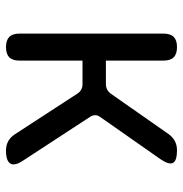

<svg xmlns="http://www.w3.org/2000/svg" viewBox="-5 -595 610 640"><g transform="rotate(90 300.0 -275.0)"><path d="M137 10Q114 10 103 -1Q92 -12 92 -35V-515Q92 -538 103 -549Q114 -560 137 -560Q160 -560 171 -549Q182 -538 182 -515V-323H260Q270 -323 278 -327Q286 -331 292 -339L427 -532Q437 -546 450.5 -553Q464 -560 481 -560Q516 -560 523 -546.5Q530 -533 510 -504L370 -304Q364 -296 364 -287.5Q364 -279 369 -271L514 -49Q534 -20 525.5 -5Q517 10 482 10Q465 10 451.5 3Q438 -4 428 -19L292 -228Q287 -236 279 -240.5Q271 -245 261 -245H182V-35Q182 -12 171 -1Q160 10 137 10Z"/></g></svg>

Font: Maple Mono NF CN
Style: Regular
Weight: 400
Monospace: yes
Designer: subframe7536
Version: Version 7.000